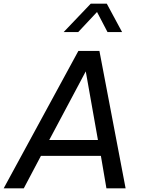

<svg xmlns="http://www.w3.org/2000/svg" viewBox="-44 -1021 793 1041"><path d="M482 -956 539 -847H618L535 -1001H448L301 -847H380ZM495 -745H381L-24 0H85L178 -176H503L533 0H637ZM223 -262 421 -634 487 -262Z"/></svg>

Font: Plus Jakarta Text
Style: Italic
Weight: 400
Italic angle: -12°
Designer: Gumpita Rahayu
Foundry: Tokotype Studio
Version: Version 1.000;hotconv 1.0.109;makeotfexe 2.5.65596